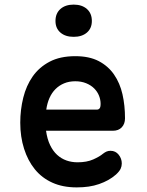

<svg xmlns="http://www.w3.org/2000/svg" viewBox="-20 -804 640 834"><path d="M460 -149Q482 -149 495.5 -132Q509 -115 509 -94Q509 -82 504 -71Q499 -60 484 -46Q468 -32 450 -22Q432 -12 410.5 -4.5Q389 3 365 6.5Q341 10 313 10Q253 10 207.5 -10.5Q162 -31 131.5 -68.5Q101 -106 84.5 -158Q68 -210 68 -271Q68 -327 81 -379.5Q94 -432 122 -472Q150 -512 195.5 -536Q241 -560 307 -560Q368 -560 409 -538.5Q450 -517 475.5 -480Q501 -443 512 -394.5Q523 -346 523 -290Q523 -266 509 -251Q495 -236 470 -236H180Q185 -200 197.5 -174Q210 -148 228 -131.5Q246 -115 268.5 -107Q291 -99 317 -99Q357 -99 385 -111.5Q413 -124 427 -136Q436 -143 443.5 -146Q451 -149 460 -149ZM181 -328H403Q408 -328 412.5 -333Q417 -338 417 -353Q417 -371 410 -388.5Q403 -406 389 -420Q375 -434 354 -442.5Q333 -451 307 -451Q280 -451 258.5 -442Q237 -433 221 -417Q205 -401 195 -378.5Q185 -356 181 -328ZM300 -644Q264 -644 242.5 -662.5Q221 -681 221 -713Q221 -746 242.5 -765Q264 -784 300 -784Q336 -784 357.5 -765Q379 -746 379 -713Q379 -681 357.5 -662.5Q336 -644 300 -644Z"/></svg>

Font: Maple Mono SemiBold
Style: Regular
Weight: 600
Monospace: yes
Designer: subframe7536
Version: Version 7.000